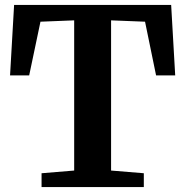

<svg xmlns="http://www.w3.org/2000/svg" viewBox="-20 -763 756 783"><path d="M282.5 -67.5V-680L145 -674.5L99 -455.5H21L37.5 -743H678L694.5 -455.5H616.5L571.5 -674.5L433 -680V-67.5L566.5 -56.5V0H149.5V-56.5Z"/></svg>

Font: Merriweather 28pt
Style: Bold
Weight: 700
Version: Version 2.100